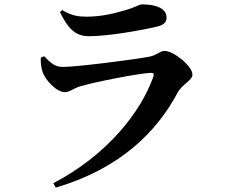

<svg xmlns="http://www.w3.org/2000/svg" viewBox="-20 -796 1040 875"><path d="M166 -533C165 -509 167 -491 174 -468C184 -437 234 -376 276 -376C298 -376 317 -395 347 -403C410 -422 613 -462 667 -464C679 -465 683 -460 679 -447C622 -285 469 -90 223 39L234 59C530 -28 696 -198 789 -373C811 -414 857 -429 857 -456C857 -495 771 -564 730 -564C708 -564 694 -543 657 -537C581 -523 328 -491 267 -491C229 -491 210 -510 181 -540ZM696 -675C728 -682 739 -696 739 -716C739 -756 695 -776 628 -776C614 -776 599 -763 549 -749C507 -737 448 -720 374 -720C340 -720 305 -724 264 -750L253 -741C289 -668 322 -631 385 -631C471 -631 616 -656 696 -675Z"/></svg>

Font: Noto Serif SC
Style: Bold
Weight: 700
Designer: Ryoko NISHIZUKA 西塚涼子 (kana & ideographs); Frank Grießhammer (Latin, Greek & Cyrillic); Wenlong ZHANG 张文龙 (bopomofo); San
Foundry: Adobe
Version: Version 2.001;hotconv 1.1.0;makeotfexe 2.6.0